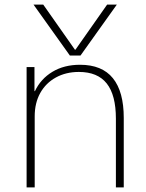

<svg xmlns="http://www.w3.org/2000/svg" viewBox="-20 -810 631 830"><path d="M125 -790H167L304 -595H306L443 -790H485L328 -570H282ZM95 0V-520H129V-416H131Q156 -469 206.5 -499.5Q257 -530 326 -530Q421 -530 468 -472Q515 -414 515 -300V0H481V-297Q481 -399 441.5 -449Q402 -499 321 -499Q265 -499 221.5 -475Q178 -451 154 -408Q130 -365 130 -307V0Z"/></svg>

Font: M PLUS 2 ExtraLight
Style: Regular
Weight: 250
Designer: Coji Morishita
Foundry: UNDERFOREST DESIGN
Version: Version 1.001